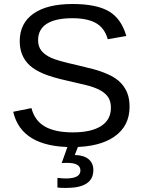

<svg xmlns="http://www.w3.org/2000/svg" viewBox="-20 -718 707 950"><path d="M621.1 -189.9Q621.1 -94.7 546.6 -42.5Q472.2 9.8 336.9 9.8Q85.4 9.8 45.4 -165L135.7 -183.1Q151.4 -121.1 202.1 -92Q252.9 -63 340.3 -63Q430.7 -63 479.7 -94Q528.8 -125 528.8 -185.1Q528.8 -218.8 513.4 -239.7Q498 -260.7 470.2 -274.4Q442.4 -288.1 403.8 -297.4Q365.2 -306.6 318.4 -317.4Q236.8 -335.4 194.6 -353.5Q152.3 -371.6 127.9 -393.6Q77.6 -439.5 77.6 -514.2Q77.6 -602.5 145.3 -650.4Q212.9 -698.2 338.9 -698.2Q456.1 -698.2 518.1 -662.4Q580.1 -626.5 605 -540L513.2 -523.9Q498 -578.6 455.6 -603.3Q413.1 -627.9 337.9 -627.9Q255.4 -627.9 211.9 -600.6Q168.5 -573.2 168.5 -519Q168.5 -487.3 185.3 -466.6Q202.1 -445.8 233.9 -431.6Q263.7 -417.5 360.4 -396Q399.9 -386.7 438.5 -376.7Q477.1 -366.7 511.2 -351.6Q531.2 -343.3 549.6 -331.3Q567.9 -319.3 581.5 -303.7Q600.1 -283.2 610.6 -255.4Q621.1 -227.5 621.1 -189.9ZM441.9 123.5Q441.9 211.9 308.1 211.9Q278.3 211.9 264.2 210V162.1Q288.6 165 306.2 165Q377.9 165 377.9 125.5Q377.9 87.9 313 87.9Q302.2 87.9 295.4 88.1Q288.6 88.4 285.2 88.9L316.9 0H369.1L350.1 48.8Q396 50.3 418.9 70.1Q441.9 89.8 441.9 123.5Z"/></svg>

Font: Arimo
Style: Regular
Weight: 400
Designer: Steve Matteson
Foundry: Monotype Imaging Inc.
Version: Version 1.33